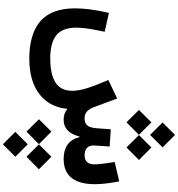

<svg xmlns="http://www.w3.org/2000/svg" viewBox="28 -822 1207 1302"><g transform="rotate(90 631.0 -171.5)"><path d="M811 -670.9 895.5 -755.4 980 -670.9 895.5 -586.4ZM896.5 -510.7 980.5 -595.2 1065.4 -510.7 980.5 -426.3ZM726.1 -510.7 810.1 -595.2 895 -510.7 810.1 -426.3ZM959.5 167.5 1043.5 83 1128.4 167.5 1043.5 252ZM789.1 167.5 873 83 958 167.5 873 252ZM874.5 327.6 959 243.2 1043.5 327.6 959 412.1ZM793 0Q749.5 0 721.2 -23.9L718.3 -22Q709.5 61 665.3 117.9Q621.1 174.8 548.1 203.9Q475.1 232.9 380.4 232.9Q210 232.9 123.5 157.2Q37.1 81.5 37.1 -77.6Q37.1 -124 44.4 -180.9Q51.8 -237.8 67.9 -307.1L195.8 -278.3Q179.7 -202.1 173.8 -159.7Q168 -117.2 168 -85.9Q168 8.3 219.7 49.6Q271.5 90.8 376.5 90.8Q484.4 90.8 540.3 55.2Q596.2 19.5 596.2 -58.6Q596.2 -100.1 579.8 -154.8Q563.5 -209.5 522.9 -303.2L648.4 -363.3L706.5 -207Q717.8 -176.3 735.6 -159.2Q753.4 -142.1 784.2 -142.1Q815.9 -142.1 831.3 -160.9Q846.7 -179.7 850.1 -223.1L857.4 -319.8L974.1 -312L967.3 -212.9Q964.4 -177.2 982.2 -159.7Q1000 -142.1 1033.2 -142.1Q1095.2 -142.1 1095.2 -210.9Q1095.2 -221.2 1093 -243.4Q1090.8 -265.6 1087.2 -293.2Q1083.5 -320.8 1079.1 -346.2L1210.4 -377Q1219.2 -332.5 1224.4 -290Q1229.5 -247.6 1229.5 -212.9Q1229.5 0 1057.6 0Q1000 0 962.2 -26.1Q924.3 -52.2 910.6 -106.9H905.8Q893.6 -55.7 865 -27.8Q836.4 0 793 0Z"/></g></svg>

Font: Estedad-FD Bold
Style: Regular
Weight: 700
Designer: Amin Abedi
Version: Version 7.3